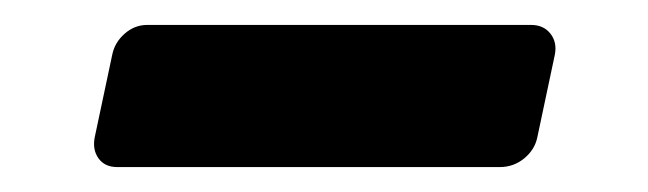

<svg xmlns="http://www.w3.org/2000/svg" viewBox="-20 -377 520 154"><path d="M74 -243Q64 -243 59 -250Q54 -257 56 -267L70 -333Q72 -343 80 -350Q88 -357 98 -357H406Q416 -357 421.5 -350Q427 -343 425 -333L411 -267Q409 -257 400.5 -250Q392 -243 381 -243Z"/></svg>

Font: Rubik Medium
Style: Italic
Weight: 500
Italic angle: -12°
Designer: Hubert and Fischer
Foundry: Hubert and Fischer
Version: Version 2.300;gftools[0.9.30]